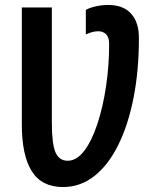

<svg xmlns="http://www.w3.org/2000/svg" viewBox="-20 -744 647 774"><path d="M234 10Q148 10 108 -54Q68 -118 68 -242V-714H189V-250Q189 -165 203.5 -130.5Q218 -96 253 -96Q289 -96 319.5 -136Q350 -176 372.5 -244Q395 -312 407.5 -396Q420 -480 420 -567Q420 -594 407.5 -606Q395 -618 377 -618Q362 -618 349 -614Q336 -610 326 -605V-704Q339 -712 364.5 -718Q390 -724 416 -724Q477 -724 508.5 -689Q540 -654 540 -591Q540 -460 518.5 -350.5Q497 -241 457 -160Q417 -79 360.5 -34.5Q304 10 234 10Z"/></svg>

Font: Noto Sans Condensed SemiBold
Style: Regular
Weight: 600
Width: 3
Designer: Monotype Design Team
Foundry: Monotype Imaging Inc.
Version: Version 2.013; ttfautohint (v1.8.4.7-5d5b)